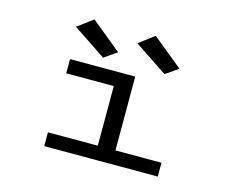

<svg xmlns="http://www.w3.org/2000/svg" viewBox="-96 -824 1191 967"><g transform="rotate(15 500.0 -341.0)"><path d="M205 0V-72H465V-383H217V-457H557V-72H797V0ZM376 -507 204 -622 284 -682 442 -553ZM696 -507 524 -622 604 -682 762 -553Z"/></g></svg>

Font: Inconsolata UltraExpanded Thin
Style: Regular
Weight: 100
Width: 9
Monospace: yes
Designer: Raph Levien, Cyreal, Brenton Simpson
Foundry: Raph Levien, Cyreal, Google
Version: Version 3.100; ttfautohint (v1.8.4.7-5d5b)